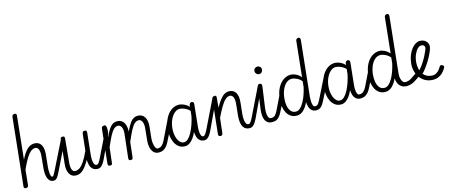

<svg xmlns="http://www.w3.org/2000/svg" viewBox="-54 -1786 6096 2579"><g transform="rotate(-15 2994.5 -497.0)"><path d="M456 0Q422.5 0 402.2 -18Q382 -36 372.2 -65.8Q362.5 -95.5 361 -132Q359.5 -168.5 363 -205L378 -360.5Q384 -421.5 369.5 -455.5Q355 -489.5 322.5 -489.5Q276 -489.5 230.8 -432.8Q185.5 -376 124.5 -241.5L102.5 -28.5Q101.5 -18.5 96.5 -12Q91.5 -5.5 84 -2.8Q76.5 0 67 0Q54.5 0 46.2 -6.8Q38 -13.5 39.5 -26.5L138.5 -969Q140.5 -988 151.5 -996Q162.5 -1004 176.5 -1004Q189.5 -1004 196.5 -996.5Q203.5 -989 201.5 -971L139 -375.5Q181 -462 226.5 -506.5Q272 -551 327.5 -551Q391 -551 420.8 -502.8Q450.5 -454.5 441 -362.5L424 -198Q422 -179.5 421.8 -155.5Q421.5 -131.5 424 -108.8Q426.5 -86 433 -71.2Q439.5 -56.5 451 -56.5Q462.5 -56.5 468.2 -47Q474 -37.5 474.5 -26.5Q474.5 -16.5 470 -8.2Q465.5 0 456 0ZM451 -56.5Q458.5 -56.5 468.2 -71.2Q478 -86 487.5 -104.5Q497 -123 502 -133.5L695.5 -523Q701 -534 704.5 -534Q708 -534 708 -521.8Q708 -509.5 705.5 -490Q703 -470.5 698.5 -448Q693.5 -423 686.8 -398.8Q680 -374.5 672.5 -359L546.5 -101.5Q540.5 -89 528.2 -64.5Q516 -40 498 -20Q480 0 456 0Q438 0 429.2 -9Q420.5 -18 420.5 -29Q420.5 -36 424 -42.2Q427.5 -48.5 434.5 -52.5Q441.5 -56.5 451 -56.5Z M1071 0Q1025.5 0 1000 -22Q974.5 -44 964 -79.8Q953.5 -115.5 953.5 -156.5Q909.5 -76 864.8 -33Q820 10 765.5 10Q702 10 672.8 -41.8Q643.5 -93.5 652.5 -178.5L687 -506.5Q688 -519 693 -530Q698 -541 719.5 -541Q740 -541 743.8 -530.5Q747.5 -520 746 -504L715.5 -180.5Q710 -119.5 723 -85Q736 -50.5 769.5 -50.5Q800 -50.5 830.5 -71.5Q861 -92.5 894.5 -142.5Q928 -192.5 967 -278.5L991.5 -506.5Q992.5 -514.5 995.2 -522.5Q998 -530.5 1005.2 -535.8Q1012.5 -541 1026 -541Q1046 -541 1050.5 -530.2Q1055 -519.5 1053.5 -504L1022 -205Q1020 -187 1019.8 -162Q1019.5 -137 1023.2 -112.8Q1027 -88.5 1037.2 -72.5Q1047.5 -56.5 1066 -56.5Q1076 -56.5 1081 -47.2Q1086 -38 1086.5 -27.5Q1087 -17 1083.2 -8.5Q1079.5 0 1071 0ZM1067.5 -56.5Q1082 -56.5 1096.8 -77Q1111.5 -97.5 1129 -133.5L1318.5 -523Q1319.5 -524.5 1320 -525Q1320.5 -525.5 1321 -525.5Q1324 -525.5 1326.5 -510.8Q1329 -496 1328.5 -475Q1328 -457 1325 -437.5Q1322 -418 1315 -402.5L1173.5 -101.5Q1161.5 -76 1146.2 -52.8Q1131 -29.5 1112.2 -14.8Q1093.5 0 1071 0Q1053 0 1044.2 -9Q1035.5 -18 1035.5 -29Q1035.5 -39.5 1043.8 -48Q1052 -56.5 1067.5 -56.5Z M1919 0Q1872.5 0 1845.8 -28.2Q1819 -56.5 1809.2 -100.2Q1799.5 -144 1804 -191L1821 -360.5Q1827 -419.5 1810.5 -454.5Q1794 -489.5 1762 -489.5Q1730.5 -489.5 1703.2 -463.8Q1676 -438 1647 -382.2Q1618 -326.5 1579.5 -236.5L1558 -41.5Q1556 -25.5 1552.2 -12.8Q1548.5 0 1523.5 0Q1503.5 0 1499.5 -11Q1495.5 -22 1497.5 -39.5L1533.5 -360.5Q1540.5 -419.5 1523.5 -454.5Q1506.5 -489.5 1474.5 -489.5Q1443 -489.5 1416 -463.8Q1389 -438 1360.2 -383Q1331.5 -328 1293.5 -239L1270.5 -41.5Q1269.5 -30 1268 -20.5Q1266.5 -11 1260.2 -5.5Q1254 0 1237.5 0Q1217 0 1212 -11.2Q1207 -22.5 1209 -39.5L1258.5 -506Q1260.5 -524.5 1269.8 -532.8Q1279 -541 1300 -541Q1315 -541 1318.2 -533.8Q1321.5 -526.5 1320 -508L1309 -374.5Q1346.5 -459 1384.8 -505Q1423 -551 1478.5 -551Q1539.5 -551 1570 -505.2Q1600.5 -459.5 1597 -376Q1634 -459.5 1672.2 -505.2Q1710.5 -551 1766 -551Q1829 -551 1860.5 -501.5Q1892 -452 1882.5 -362.5L1866 -205Q1864 -187 1865.8 -162Q1867.5 -137 1873.2 -112.8Q1879 -88.5 1889 -72.5Q1899 -56.5 1914 -56.5Q1928 -56.5 1934.8 -47Q1941.5 -37.5 1942 -26.5Q1942 -16.5 1936.2 -8.2Q1930.5 0 1919 0ZM1915.5 -56.5Q1949.5 -56.5 1972.8 -77Q1996 -97.5 2013.5 -133.5L2159 -432.5Q2161.5 -437 2163 -437Q2168 -437.5 2169 -426.2Q2170 -415 2168.5 -397.2Q2167 -379.5 2164.5 -359.5Q2162 -337 2156.5 -311Q2151 -285 2147 -277L2058 -101.5Q2045 -75.5 2026 -52.2Q2007 -29 1980.8 -14.5Q1954.5 0 1919 0Q1901 0 1892.2 -9Q1883.5 -18 1883.5 -29Q1883.5 -36 1887 -42.2Q1890.5 -48.5 1897.8 -52.5Q1905 -56.5 1915.5 -56.5Z M2278 10Q2229.5 10 2195.2 -14.8Q2161 -39.5 2140.5 -80.5Q2120 -121.5 2112.5 -171.2Q2105 -221 2110 -271Q2119.5 -359 2152 -421.5Q2184.5 -484 2232.8 -517.5Q2281 -551 2336.5 -551Q2357 -551 2383.2 -543Q2409.5 -535 2434.5 -519.8Q2459.5 -504.5 2476 -483L2479 -506Q2481.5 -524 2491.8 -532.5Q2502 -541 2514.5 -541Q2527 -541 2535.8 -532Q2544.5 -523 2542 -502L2509.5 -191.5Q2507 -166 2508.5 -134.2Q2510 -102.5 2519 -79.5Q2528 -56.5 2548 -56.5Q2558.5 -56.5 2563.5 -47.2Q2568.5 -38 2569 -26.5Q2569 -16.5 2565 -8.2Q2561 0 2553 0Q2513 0 2489 -20Q2465 -40 2454 -72.8Q2443 -105.5 2441 -144Q2424 -103 2399.5 -68Q2375 -33 2344.2 -11.5Q2313.5 10 2278 10ZM2279.5 -45Q2309.5 -45 2337.8 -73Q2366 -101 2390.5 -147.2Q2415 -193.5 2434 -249Q2453 -304.5 2464 -359L2471.5 -429Q2456 -448.5 2431.2 -463.2Q2406.5 -478 2380.5 -486.2Q2354.5 -494.5 2333.5 -494.5Q2296 -494.5 2262 -465.2Q2228 -436 2204.2 -385Q2180.5 -334 2174 -268Q2169.5 -230 2174.2 -190.8Q2179 -151.5 2192.2 -118.5Q2205.5 -85.5 2227.2 -65.2Q2249 -45 2279.5 -45ZM2549.5 -56.5Q2564 -56.5 2578.8 -77Q2593.5 -97.5 2611 -133.5L2800.5 -523Q2801.5 -524.5 2802 -525Q2802.5 -525.5 2803 -525.5Q2806 -525.5 2808.5 -510.8Q2811 -496 2810.5 -475Q2810 -457 2807 -437.5Q2804 -418 2797 -402.5L2655.5 -101.5Q2643.5 -76 2628.2 -52.8Q2613 -29.5 2594.2 -14.8Q2575.5 0 2553 0Q2535 0 2526.2 -9Q2517.5 -18 2517.5 -29Q2517.5 -39.5 2525.8 -48Q2534 -56.5 2549.5 -56.5Z M3183.5 0Q3142.5 0 3118 -18Q3093.5 -36 3081.8 -65.8Q3070 -95.5 3068 -132Q3066 -168.5 3069.5 -205L3085.5 -360.5Q3092 -422 3076.8 -455.8Q3061.5 -489.5 3029.5 -489.5Q2998 -489.5 2967.5 -462Q2937 -434.5 2903.8 -378.8Q2870.5 -323 2829 -237.5L2806.5 -41.5Q2805.5 -29.5 2803.2 -20.2Q2801 -11 2794.5 -5.5Q2788 0 2774 0Q2753 0 2748 -11.2Q2743 -22.5 2745 -39.5L2794.5 -506Q2796.5 -524.5 2805.8 -532.8Q2815 -541 2836.5 -541Q2851.5 -541 2854.5 -533.8Q2857.5 -526.5 2856 -508L2844.5 -373.5Q2886.5 -452.5 2932.2 -501.8Q2978 -551 3033.5 -551Q3097 -551 3127 -502.8Q3157 -454.5 3147 -362.5L3130.5 -205Q3128.5 -187 3128.8 -162Q3129 -137 3133.2 -112.8Q3137.5 -88.5 3148.2 -72.5Q3159 -56.5 3178.5 -56.5Q3191.5 -56.5 3197.5 -47.2Q3203.5 -38 3203.5 -27Q3203.5 -17 3198.5 -8.5Q3193.5 0 3183.5 0ZM3180 -56.5Q3194.5 -56.5 3209.2 -77Q3224 -97.5 3241.5 -133.5L3431 -523Q3432 -524.5 3432.5 -525Q3433 -525.5 3433.5 -525.5Q3436.5 -525.5 3439 -510.8Q3441.5 -496 3441 -475Q3440.5 -457 3437.5 -437.5Q3434.5 -418 3427.5 -402.5L3286 -101.5Q3274 -76 3258.8 -52.8Q3243.5 -29.5 3224.8 -14.8Q3206 0 3183.5 0Q3165.5 0 3156.8 -9Q3148 -18 3148 -29Q3148 -39.5 3156.2 -48Q3164.5 -56.5 3180 -56.5Z M3437.5 -722Q3437.5 -744 3452.8 -758.5Q3468 -773 3490 -773Q3511 -773 3526 -758.8Q3541 -744.5 3541 -722Q3541 -707.5 3534.2 -695Q3527.5 -682.5 3516 -675.2Q3504.5 -668 3490 -668Q3470 -668 3453.8 -683.5Q3437.5 -699 3437.5 -722ZM3494.5 0Q3454 0 3429.5 -18Q3405 -36 3393.8 -65.8Q3382.5 -95.5 3381 -132Q3379.5 -168.5 3384.5 -205L3424 -496.5Q3426.5 -515.5 3431.8 -525Q3437 -534.5 3444 -537.8Q3451 -541 3458.5 -541Q3470 -541.5 3480.8 -533.2Q3491.5 -525 3487.5 -496.5L3446.5 -205Q3444 -187 3443.5 -162Q3443 -137 3446.8 -112.8Q3450.5 -88.5 3461.2 -72.5Q3472 -56.5 3492 -56.5H3506.5Q3516 -56.5 3521.5 -50.8Q3527 -45 3528.5 -36.8Q3530 -28.5 3526.8 -20Q3523.5 -11.5 3515.5 -5.8Q3507.5 0 3494.5 0ZM3491 -56.5Q3530 -56.5 3549 -77Q3568 -97.5 3585.5 -133.5L3723.5 -418Q3729 -429.5 3733 -433.2Q3737 -437 3740 -437Q3747 -437 3747.2 -414.8Q3747.5 -392.5 3737.5 -346.5Q3732 -321.5 3724 -296.5Q3716 -271.5 3706 -251L3630 -101.5Q3617 -75.5 3600.2 -52.2Q3583.5 -29 3558.5 -14.5Q3533.5 0 3494.5 0Q3476.5 0 3467.8 -9Q3459 -18 3459 -29Q3459 -39.5 3467.2 -48Q3475.5 -56.5 3491 -56.5Z M3836 1.5Q3787 1.5 3752.8 -21Q3718.5 -43.5 3698 -82Q3677.5 -120.5 3670.2 -169.2Q3663 -218 3668 -271Q3676.5 -359 3709 -421.8Q3741.5 -484.5 3789.8 -518Q3838 -551.5 3893.5 -551.5Q3927.5 -551.5 3966.5 -532.8Q4005.5 -514 4034 -478.5L4085.5 -969.5Q4087.5 -988 4098.2 -996Q4109 -1004 4122 -1004Q4133.5 -1004 4141.8 -995.2Q4150 -986.5 4148 -967L4067 -194Q4064.5 -169 4065.8 -136.5Q4067 -104 4075.5 -80.2Q4084 -56.5 4103 -56.5Q4115.5 -56.5 4122 -47.2Q4128.5 -38 4129 -27Q4129 -17 4124 -8.5Q4119 0 4108 0Q4069.5 0 4046 -19.8Q4022.5 -39.5 4011.5 -72.2Q4000.5 -105 3999 -143Q3973 -82 3931.2 -40.2Q3889.5 1.5 3836 1.5ZM3837 -54Q3869 -54 3897.5 -80.2Q3926 -106.5 3949.8 -149.5Q3973.5 -192.5 3991.2 -243.8Q4009 -295 4020 -345.5L4028 -424.5Q4003 -456.5 3963 -475.8Q3923 -495 3891 -495Q3851 -495 3817.5 -466.5Q3784 -438 3761.2 -387.2Q3738.5 -336.5 3731 -269Q3725 -213 3733.8 -164Q3742.5 -115 3768.2 -84.5Q3794 -54 3837 -54ZM4104.5 -56.5Q4131.5 -56.5 4147 -77Q4162.5 -97.5 4180.5 -133.5L4329 -432.5Q4331.5 -437 4333 -437Q4341 -437.5 4343 -425.8Q4345 -414 4343.2 -395.2Q4341.5 -376.5 4337.5 -356.5Q4332.5 -332.5 4326.8 -312Q4321 -291.5 4318 -285L4225 -101.5Q4212 -75.5 4196.5 -52.2Q4181 -29 4160 -14.5Q4139 0 4108 0Q4090 0 4081.2 -9Q4072.5 -18 4072.5 -29Q4072.5 -36 4076 -42.2Q4079.5 -48.5 4086.8 -52.5Q4094 -56.5 4104.5 -56.5Z M4448.5 10Q4400 10 4365.8 -14.8Q4331.5 -39.5 4311 -80.5Q4290.5 -121.5 4283 -171.2Q4275.5 -221 4280.5 -271Q4290 -359 4322.5 -421.5Q4355 -484 4403.2 -517.5Q4451.5 -551 4507 -551Q4527.5 -551 4553.8 -543Q4580 -535 4605 -519.8Q4630 -504.5 4646.5 -483L4649.5 -506Q4652 -524 4662.2 -532.5Q4672.5 -541 4685 -541Q4697.5 -541 4706.2 -532Q4715 -523 4712.5 -502L4680 -191.5Q4677.5 -166 4679 -134.2Q4680.5 -102.5 4689.5 -79.5Q4698.5 -56.5 4718.5 -56.5Q4729 -56.5 4734 -47.2Q4739 -38 4739.5 -26.5Q4739.5 -16.5 4735.5 -8.2Q4731.5 0 4723.5 0Q4683.5 0 4659.5 -20Q4635.5 -40 4624.5 -72.8Q4613.5 -105.5 4611.5 -144Q4594.5 -103 4570 -68Q4545.5 -33 4514.8 -11.5Q4484 10 4448.5 10ZM4450 -45Q4480 -45 4508.2 -73Q4536.5 -101 4561 -147.2Q4585.5 -193.5 4604.5 -249Q4623.5 -304.5 4634.5 -359L4642 -429Q4626.5 -448.5 4601.8 -463.2Q4577 -478 4551 -486.2Q4525 -494.5 4504 -494.5Q4466.5 -494.5 4432.5 -465.2Q4398.5 -436 4374.8 -385Q4351 -334 4344.5 -268Q4340 -230 4344.8 -190.8Q4349.5 -151.5 4362.8 -118.5Q4376 -85.5 4397.8 -65.2Q4419.5 -45 4450 -45ZM4720 -56.5Q4754 -56.5 4777.2 -77Q4800.5 -97.5 4818 -133.5L4963.5 -432.5Q4966 -437 4967.5 -437Q4972.5 -437.5 4973.5 -426.2Q4974.5 -415 4973 -397.2Q4971.5 -379.5 4969 -359.5Q4966.5 -337 4961 -311Q4955.5 -285 4951.5 -277L4862.5 -101.5Q4849.5 -75.5 4830.5 -52.2Q4811.5 -29 4785.2 -14.5Q4759 0 4723.5 0Q4705.5 0 4696.8 -9Q4688 -18 4688 -29Q4688 -36 4691.5 -42.2Q4695 -48.5 4702.2 -52.5Q4709.5 -56.5 4720 -56.5Z M5068 1.5Q5019 1.5 4984.8 -21Q4950.5 -43.5 4930 -82Q4909.5 -120.5 4902.2 -169.2Q4895 -218 4900 -271Q4908.5 -359 4941 -421.8Q4973.5 -484.5 5021.8 -518Q5070 -551.5 5125.5 -551.5Q5159.5 -551.5 5198.5 -532.8Q5237.5 -514 5266 -478.5L5317.5 -969.5Q5319.5 -988 5330.2 -996Q5341 -1004 5354 -1004Q5365.5 -1004 5373.8 -995.2Q5382 -986.5 5380 -967L5299 -194Q5295 -156.5 5301.8 -125Q5308.5 -93.5 5323.5 -75Q5338.5 -56.5 5360 -56.5Q5372.5 -56.5 5379 -47.2Q5385.5 -38 5386 -27Q5386 -17 5381 -8.5Q5376 0 5365 0Q5321 0 5291.8 -19.8Q5262.5 -39.5 5247.5 -72.2Q5232.5 -105 5231 -143Q5205 -82 5163.2 -40.2Q5121.5 1.5 5068 1.5ZM5069 -54Q5101 -54 5129.5 -80.2Q5158 -106.5 5181.8 -149.5Q5205.5 -192.5 5223.2 -243.8Q5241 -295 5252 -345.5L5260 -424.5Q5235 -456.5 5195 -475.8Q5155 -495 5123 -495Q5083 -495 5049.5 -466.5Q5016 -438 4993.2 -387.2Q4970.5 -336.5 4963 -269Q4957 -213 4965.8 -164Q4974.5 -115 5000.2 -84.5Q5026 -54 5069 -54ZM5548.5 -80.5Q5521 -62 5493 -43.2Q5465 -24.5 5434 -12.2Q5403 0 5365 0Q5347 0 5338.2 -9Q5329.5 -18 5329.5 -29Q5329.5 -36 5333 -42.2Q5336.5 -48.5 5343.8 -52.5Q5351 -56.5 5361.5 -56.5Q5403 -56.5 5440.2 -79.8Q5477.5 -103 5517 -131.5Q5530 -141 5541.2 -137.5Q5552.5 -134 5558.5 -123.8Q5564.5 -113.5 5562.8 -101.2Q5561 -89 5548.5 -80.5Z M5497 -272Q5504 -338 5523.8 -388.2Q5543.5 -438.5 5570.5 -472.5Q5597.5 -506.5 5627.5 -523.8Q5657.5 -541 5685.5 -541Q5739 -541 5769.2 -511Q5799.5 -481 5799.5 -442Q5799.5 -419 5784.2 -379.8Q5769 -340.5 5743.8 -294.2Q5718.5 -248 5688.2 -203.2Q5658 -158.5 5628 -124.5Q5598 -90.5 5573.5 -76L5543 -131.5Q5568 -146 5595 -177.8Q5622 -209.5 5647.5 -249.5Q5673 -289.5 5693.2 -328.5Q5713.5 -367.5 5725.2 -396.8Q5737 -426 5737 -435.5Q5737 -449 5728 -463Q5719 -477 5682.5 -477Q5663.5 -477 5638.2 -452.5Q5613 -428 5592.2 -381.5Q5571.5 -335 5566 -269Q5563.5 -227.5 5571.8 -188.2Q5580 -149 5600.5 -117.5Q5621 -86 5655.5 -67.2Q5690 -48.5 5740 -48.5Q5750 -48.5 5754.8 -39.8Q5759.5 -31 5759 -20Q5758.5 -9 5752 0.5Q5745.5 10 5732 10Q5670 10 5623.5 -14.8Q5577 -39.5 5547.2 -80.8Q5517.5 -122 5504.8 -172Q5492 -222 5497 -272ZM5740 -48.5Q5770 -48.5 5800 -70Q5834 -94.5 5857 -139.5Q5862 -149 5873.5 -151.8Q5885 -154.5 5897.5 -147Q5910 -140.5 5913 -129.5Q5916 -118.5 5910.5 -109Q5896 -83 5877.2 -60.5Q5858.5 -38 5835 -22Q5813.5 -7 5788 1.5Q5762.5 10 5732 10Q5723.5 10 5718.8 1.5Q5714 -7 5714 -17.5Q5714 -25 5716.8 -32.2Q5719.5 -39.5 5725.2 -44Q5731 -48.5 5740 -48.5Z"/></g></svg>

Font: Edu SA Hand Cursive
Style: Regular
Weight: 400
Designer: Tina and Corey Anderson, Eben Sorkin, Mirko Velimirovic
Foundry: Google for Education
Version: Version 2.000